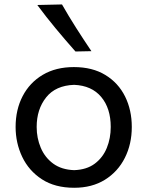

<svg xmlns="http://www.w3.org/2000/svg" viewBox="-20 -846 673 877"><path d="M318.8 11.7Q231 11.7 171.4 -27.1Q111.8 -65.9 81.5 -129.4Q51.3 -192.9 51.3 -266.1Q51.3 -345.2 83.5 -407Q115.7 -468.8 175.3 -504.2Q234.9 -539.6 317.4 -539.6Q402.3 -539.6 461.4 -503.4Q520.5 -467.3 551.3 -405.3Q582 -343.3 582 -266.1Q582 -188 550.3 -125Q518.6 -62 459.5 -25.1Q400.4 11.7 318.8 11.7ZM318.8 -68.8Q376 -70.8 412.8 -98.4Q449.7 -126 467.8 -170.2Q485.8 -214.4 485.8 -266.1Q485.8 -351.1 442.4 -403.1Q398.9 -455.1 318.8 -458.5Q233.9 -455.6 190.7 -401.1Q147.5 -346.7 147.5 -266.1Q147.5 -215.3 166.3 -170.9Q185.1 -126.5 223.1 -98.6Q261.2 -70.8 318.8 -68.8ZM324.7 -610.8Q278.3 -663.1 234.4 -716.1Q190.4 -769 150.4 -823.2L263.2 -825.7Q293.5 -772.5 327.4 -719.2Q361.3 -666 397.5 -612.3Z"/></svg>

Font: Pinar-FD Medium
Style: Regular
Weight: 500
Designer: Amin Abedi
Version: Version 3.000